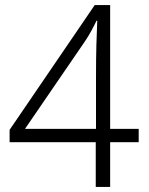

<svg xmlns="http://www.w3.org/2000/svg" viewBox="-20 -740 591 760"><path d="M359 -177H18V-226L355 -720H416V-230H529V-177H416V0H359ZM360 -230V-432Q360 -507 361.5 -562.5Q363 -618 365 -658H362Q353 -639 341 -617Q329 -595 316 -576L79 -230Z"/></svg>

Font: Noto Sans Gurmukhi UI Light
Style: Regular
Weight: 300
Designer: Jelle Bosma - Monotype Design Team
Foundry: Monotype Imaging Inc.
Version: Version 2.004; ttfautohint (v1.8.4.7-5d5b)